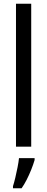

<svg xmlns="http://www.w3.org/2000/svg" viewBox="-20 -780 250 1021"><path d="M146 0H65V-760H146ZM164 71Q157 95 146 122.5Q135 150 122 175.5Q109 201 95 221H49V210Q55 192 61.5 164.5Q68 137 73.5 109Q79 81 81 61H164Z"/></svg>

Font: Noto Sans Devanagari ExtraCondensed
Style: Regular
Weight: 400
Width: 2
Designer: Jelle Bosma - Monotype Design Team
Foundry: Monotype Imaging Inc.
Version: Version 2.006